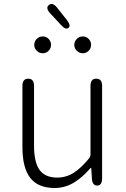

<svg xmlns="http://www.w3.org/2000/svg" viewBox="-20 -926 630 959"><path d="M253 13Q170 13 131 -37.5Q92 -88 92 -192V-497Q92 -533 121 -533Q150 -533 150 -497V-199Q150 -116 177.5 -77.5Q205 -39 266 -39Q311 -39 350 -64Q385 -87 424 -134Q432 -143 432 -155V-497Q432 -533 461 -533Q490 -533 490 -497V-36Q490 0 466 1Q441 1 439 -34L436 -83Q436 -88 434.5 -88Q433 -88 426 -80Q390 -39 351 -15Q305 13 253 13ZM193.5 -660Q176 -660 163.5 -672.5Q151 -685 151 -702Q151 -719 163.5 -731.5Q176 -744 193.5 -744Q211 -744 223 -731.5Q235 -719 235 -702Q235 -685 223 -672.5Q211 -660 193.5 -660ZM393.5 -660Q376 -660 363.5 -672.5Q351 -685 351 -702Q351 -719 363.5 -731.5Q376 -744 393.5 -744Q411 -744 423 -731.5Q435 -719 435 -702Q435 -685 423 -672.5Q411 -660 393.5 -660ZM322 -787Q309 -775 285 -801L231 -859Q206 -886 224 -901Q242 -916 265 -888L314 -826Q336 -798 322 -787Z"/></svg>

Font: Resource Han Rounded KR Light
Style: Regular
Weight: 300
Designer: Cyano Hao (round all glyphs); Ryoko NISHIZUKA 西塚涼子 (kana, bopomofo & ideographs); Paul D. Hunt (Latin, Greek & Cyrillic)
Foundry: Cyano Hao
Version: 0.990